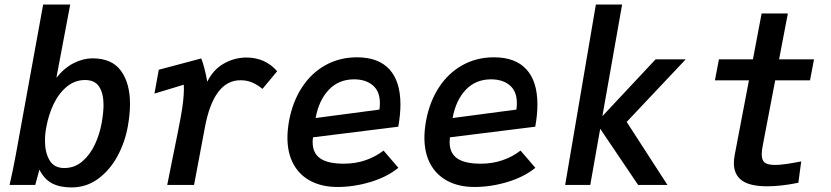

<svg xmlns="http://www.w3.org/2000/svg" viewBox="-20 -810 3640 841"><path d="M152.5 -67 134.5 0H22Q37.5 -68 48 -125.5L169 -790H287.5L227 -469.5Q262 -513 303.5 -533.8Q345 -554.5 385 -554.5Q470 -554.5 509.8 -500Q549.5 -445.5 549.5 -354.5Q549.5 -311 540 -257Q527.5 -187 494.5 -126Q461.5 -65 410 -27Q358.5 11 293 11Q243 11 208.8 -6.5Q174.5 -24 152.5 -67ZM425 -269.5Q433.5 -317 433.5 -350Q433.5 -400.5 414.5 -430Q395.5 -459.5 352.5 -459.5Q308.5 -459.5 273.2 -430.8Q238 -402 215.2 -354.8Q192.5 -307.5 182.5 -251.5Q177 -223 177 -193.5Q177 -142 197 -108Q217 -74 261.5 -74Q307.5 -74 341.5 -103.8Q375.5 -133.5 396 -178Q416.5 -222.5 425 -269.5Z M734 -107.5Q763 -248.5 771 -293.5Q785.5 -371.5 785.5 -419.5Q785.5 -433 785 -439L656.5 -400L675.5 -504.5L861.5 -554Q875.5 -520 888 -452Q914 -505.5 960.8 -531.8Q1007.5 -558 1059.5 -558Q1141.5 -558 1194 -498L1129.5 -420.5Q1109.5 -437.5 1086.2 -448Q1063 -458.5 1033.5 -458.5Q916 -458.5 877.5 -252L830 0H712.5Z M1239 -207.5Q1239 -239.5 1246 -280Q1261.5 -364 1302.5 -427Q1343.5 -490 1405.5 -524.5Q1467.5 -559 1543.5 -559Q1637.5 -559 1685.8 -506.2Q1734 -453.5 1734 -352.5Q1734 -307 1724.5 -255L1351 -208.5Q1349.5 -197.5 1349.5 -187Q1349.5 -139 1383 -116Q1416.5 -93 1486 -93Q1537.5 -93 1582 -108.5Q1626.5 -124 1660 -150.5L1725 -75Q1676 -35 1603.2 -13Q1530.5 9 1458 9Q1392 9 1342.5 -16.2Q1293 -41.5 1266 -90Q1239 -138.5 1239 -207.5ZM1644 -358Q1644 -410 1613 -436.2Q1582 -462.5 1531 -462.5Q1463.5 -462.5 1420 -416.5Q1376.5 -370.5 1362.5 -293L1642 -330Q1644 -343.5 1644 -358Z M1839 -207.5Q1839 -239.5 1846 -280Q1861.5 -364 1902.5 -427Q1943.5 -490 2005.5 -524.5Q2067.5 -559 2143.5 -559Q2237.5 -559 2285.8 -506.2Q2334 -453.5 2334 -352.5Q2334 -307 2324.5 -255L1951 -208.5Q1949.5 -197.5 1949.5 -187Q1949.5 -139 1983 -116Q2016.5 -93 2086 -93Q2137.5 -93 2182 -108.5Q2226.5 -124 2260 -150.5L2325 -75Q2276 -35 2203.2 -13Q2130.5 9 2058 9Q1992 9 1942.5 -16.2Q1893 -41.5 1866 -90Q1839 -138.5 1839 -207.5ZM2244 -358Q2244 -410 2213 -436.2Q2182 -462.5 2131 -462.5Q2063.5 -462.5 2020 -416.5Q1976.5 -370.5 1962.5 -293L2242 -330Q2244 -343.5 2244 -358Z M2609 -246 2565.5 0H2455.5L2590 -790H2705L2618.5 -301L2851.5 -550H2983.5L2725 -276L2903.5 0H2775Z M3194.5 -95.5Q3194.5 -111.5 3198.5 -133L3260.5 -458H3111.5L3129 -550H3278L3316 -751H3431L3392.5 -550H3545.5L3528 -458H3375.5L3321 -172.5Q3316.5 -150 3316.5 -134.5Q3316.5 -107.5 3330.2 -97.5Q3344 -87.5 3375 -87.5Q3412 -87.5 3489.5 -103L3477 -9.5Q3401.5 6 3341 6Q3264 6 3229.2 -19.8Q3194.5 -45.5 3194.5 -95.5Z"/></svg>

Font: JuliaMono SemiBoldItalic
Style: Regular
Weight: 600
Italic angle: -9°
Monospace: yes
Designer: cormullion
Foundry: corm
Version: Version 0.049; ttfautohint (v1.8.4)